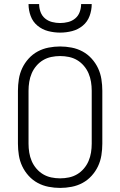

<svg xmlns="http://www.w3.org/2000/svg" viewBox="-20 -910 590 942"><path d="M275 12Q247 12 218.5 6.5Q190 1 165 -12.5Q140 -26 120.5 -47.5Q101 -69 89 -94.5Q77 -120 72.5 -148.5Q68 -177 68 -205V-465Q68 -493 72.5 -521.5Q77 -550 89 -575.5Q101 -601 120.5 -622.5Q140 -644 165 -657.5Q190 -671 218.5 -676.5Q247 -682 275 -682Q303 -682 331.5 -676.5Q360 -671 385 -657.5Q410 -644 429.5 -622.5Q449 -601 461 -575.5Q473 -550 477.5 -521.5Q482 -493 482 -465V-205Q482 -177 477.5 -148.5Q473 -120 461 -94.5Q449 -69 429.5 -47.5Q410 -26 385 -12.5Q360 1 331.5 6.5Q303 12 275 12ZM275 -35Q297 -35 318.5 -39.5Q340 -44 358.5 -55Q377 -66 391.5 -83Q406 -100 414.5 -120Q423 -140 426.5 -161.5Q430 -183 430 -205V-465Q430 -487 426.5 -508.5Q423 -530 414.5 -550Q406 -570 391.5 -587Q377 -604 358.5 -615Q340 -626 318.5 -630.5Q297 -635 275 -635Q253 -635 231.5 -630.5Q210 -626 191.5 -615Q173 -604 158.5 -587Q144 -570 135.5 -550Q127 -530 123.5 -508.5Q120 -487 120 -465V-205Q120 -183 123.5 -161.5Q127 -140 135.5 -120Q144 -100 158.5 -83Q173 -66 191.5 -55Q210 -44 231.5 -39.5Q253 -35 275 -35ZM275 -750Q245 -750 216 -757.5Q187 -765 164 -784Q141 -803 130.5 -831.5Q120 -860 120 -890H172Q172 -870 179 -851Q186 -832 201 -819.5Q216 -807 235.5 -802Q255 -797 275 -797Q295 -797 314.5 -802Q334 -807 349 -819.5Q364 -832 371 -851Q378 -870 378 -890H430Q430 -860 419.5 -831.5Q409 -803 386 -784Q363 -765 334 -757.5Q305 -750 275 -750Z"/></svg>

Font: Lode Dark
Style: Regular
Weight: 400
Monospace: yes
Designer: Belleve Invis
Foundry: Belleve Invis
Version: Version 29.2.0; ttfautohint (v1.8.3)